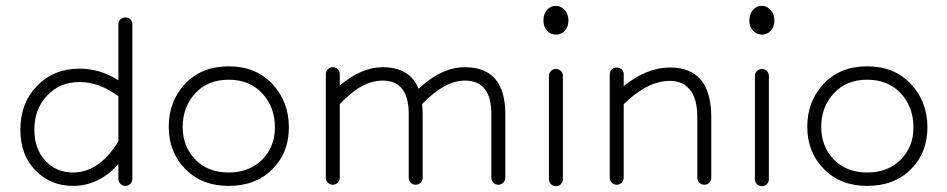

<svg xmlns="http://www.w3.org/2000/svg" viewBox="-20 -628 3257 660"><path d="M387 -13V-64Q320 11 231 11Q154 11 102 -42Q50 -95 50 -182Q50 -274 107.5 -333Q165 -392 253 -392Q325 -392 387 -352V-545Q387 -555 394 -561.5Q401 -568 411 -568Q421 -568 428 -561.5Q435 -555 435 -545V-13Q435 -3 428 4Q421 11 411 11Q401 11 394 4Q387 -3 387 -13ZM231 -35Q321 -35 387 -142V-297Q322 -346 253 -346Q186 -346 142 -299.5Q98 -253 98 -182Q98 -117 135.5 -76Q173 -35 231 -35Z M766 11Q674 11 617 -47Q560 -105 560 -192Q560 -280 616.5 -340Q673 -400 766 -400Q859 -400 916 -339.5Q973 -279 973 -190Q973 -103 916 -46Q859 11 766 11ZM925 -190Q925 -260 881.5 -307Q838 -354 766 -354Q694 -354 651 -307Q608 -260 608 -192Q608 -124 651.5 -79.5Q695 -35 766 -35Q837 -35 881 -79Q925 -123 925 -190Z M1100 -17V-374Q1100 -383 1107 -390Q1114 -397 1124 -397Q1134 -397 1141 -390Q1148 -383 1148 -374V-334Q1223 -397 1295 -397Q1389 -397 1419 -323Q1498 -397 1578 -397Q1717 -397 1717 -236V-17Q1717 -7 1710 0Q1703 7 1693 7Q1683 7 1676 0Q1669 -7 1669 -17V-236Q1669 -351 1578 -351Q1508 -351 1431 -270Q1433 -250 1433 -236V-17Q1433 -7 1426 0Q1419 7 1409 7Q1399 7 1392 0Q1385 -7 1385 -17V-236Q1385 -351 1295 -351Q1223 -351 1148 -270V-17Q1148 -7 1141 0Q1134 7 1124 7Q1114 7 1107 0Q1100 -7 1100 -17Z M1867 -12V-367Q1867 -377 1874 -384Q1881 -391 1891 -391Q1901 -391 1908 -384Q1915 -377 1915 -367V-12Q1915 -2 1908 5Q1901 12 1891 12Q1881 12 1874 5Q1867 -2 1867 -12ZM1892 -509Q1873 -509 1860.5 -522.5Q1848 -536 1848 -557Q1848 -580 1860.5 -594Q1873 -608 1891 -608Q1908 -608 1921 -593.5Q1934 -579 1934 -557Q1934 -536 1921.5 -522.5Q1909 -509 1892 -509Z M2076 -17V-373Q2076 -383 2083 -389.5Q2090 -396 2100 -396Q2110 -396 2117 -389.5Q2124 -383 2124 -373V-332Q2203 -396 2283 -396Q2425 -396 2425 -225V-17Q2425 -7 2418 0Q2411 7 2401 7Q2391 7 2384 0Q2377 -7 2377 -17V-225Q2377 -288 2352 -319Q2327 -350 2283 -350Q2206 -350 2124 -270V-17Q2124 -7 2117 0Q2110 7 2100 7Q2090 7 2083 0Q2076 -7 2076 -17Z M2575 -12V-367Q2575 -377 2582 -384Q2589 -391 2599 -391Q2609 -391 2616 -384Q2623 -377 2623 -367V-12Q2623 -2 2616 5Q2609 12 2599 12Q2589 12 2582 5Q2575 -2 2575 -12ZM2600 -509Q2581 -509 2568.5 -522.5Q2556 -536 2556 -557Q2556 -580 2568.5 -594Q2581 -608 2599 -608Q2616 -608 2629 -593.5Q2642 -579 2642 -557Q2642 -536 2629.5 -522.5Q2617 -509 2600 -509Z M2961 11Q2869 11 2812 -47Q2755 -105 2755 -192Q2755 -280 2811.5 -340Q2868 -400 2961 -400Q3054 -400 3111 -339.5Q3168 -279 3168 -190Q3168 -103 3111 -46Q3054 11 2961 11ZM3120 -190Q3120 -260 3076.5 -307Q3033 -354 2961 -354Q2889 -354 2846 -307Q2803 -260 2803 -192Q2803 -124 2846.5 -79.5Q2890 -35 2961 -35Q3032 -35 3076 -79Q3120 -123 3120 -190Z"/></svg>

Font: Hoogli
Style: Regular
Weight: 400
Designer: Anand Singh Naorem
Foundry: Brand New Type
Version: Version 1.00 b007